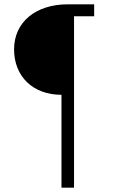

<svg xmlns="http://www.w3.org/2000/svg" viewBox="-20 -720 558 887"><path d="M264 147H322V-645H415V-700H293C144 -700 45 -617 45 -492C45 -366 133 -282 264 -282Z"/></svg>

Font: Fixel Display Light
Style: Regular
Weight: 300
Designer: AlfaBravo + MacPaw
Foundry: Kyrylo Tkachov, Marchela Mozhyna, Serhii Makarenko, Maria Weinstein, Zakhar Kryvoshyya
Version: Version 1.211